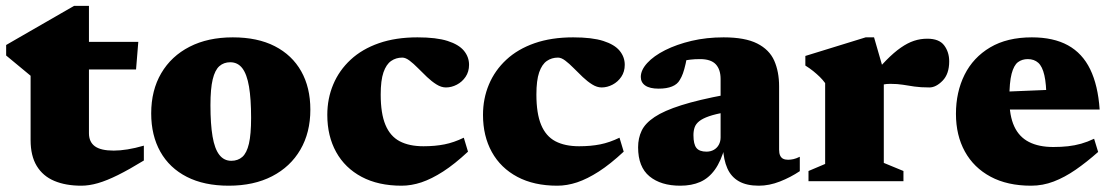

<svg xmlns="http://www.w3.org/2000/svg" viewBox="-20 -604 3713 640"><path d="M276.5 -160Q276.5 -131 296.2 -116.5Q316 -102 359 -102Q380 -102 405 -106Q430 -110 459.5 -118.5V-69Q410.5 -39 373.2 -20.5Q336 -2 306.5 6.5Q277 15 251 15Q199 15 161 -1Q123 -17 102.5 -50.8Q82 -84.5 82 -137V-351.5L0.5 -419V-454Q13.5 -461.5 34.2 -473.5Q55 -485.5 80.2 -500Q105.5 -514.5 132 -529.8Q158.5 -545 183 -559.2Q207.5 -573.5 227 -584.5H276.5V-454.5ZM196 -372.5 197 -464.5H441L433.5 -372.5Z M751 -68Q773 -68 787.8 -81Q802.5 -94 809.8 -125.2Q817 -156.5 817 -211Q817 -274.5 810 -315.5Q803 -356.5 787.8 -376.5Q772.5 -396.5 747.5 -396.5Q726 -396.5 711.2 -383.5Q696.5 -370.5 689 -339.5Q681.5 -308.5 681.5 -253.5Q681.5 -190.5 688.5 -149.2Q695.5 -108 711 -88Q726.5 -68 751 -68ZM742.5 15Q660.5 15 602.8 -14.5Q545 -44 514.5 -98.2Q484 -152.5 484 -226Q484 -303 517.5 -360Q551 -417 612 -448.2Q673 -479.5 756 -479.5Q838.5 -479.5 896 -450Q953.5 -420.5 984 -366.5Q1014.5 -312.5 1014.5 -238.5Q1014.5 -162 981.2 -105Q948 -48 887 -16.5Q826 15 742.5 15Z M1371.5 -479.5Q1434.5 -479.5 1472 -467.5Q1509.5 -455.5 1526.5 -434.8Q1543.5 -414 1543.5 -388Q1543.5 -365 1532 -348Q1520.5 -331 1502.8 -321.8Q1485 -312.5 1466.5 -312.5Q1451 -312.5 1435 -322.5Q1419 -332.5 1403.5 -347.2Q1388 -362 1373.2 -377Q1358.5 -392 1345.2 -402Q1332 -412 1321 -412Q1300 -412 1283.8 -400.8Q1267.5 -389.5 1258.2 -362.8Q1249 -336 1249 -289Q1249 -225.5 1264.8 -187.8Q1280.5 -150 1312.2 -133.2Q1344 -116.5 1391.5 -116.5Q1430.5 -116.5 1461.8 -122.8Q1493 -129 1526 -145L1540 -98.5Q1495.5 -57 1457 -32.2Q1418.5 -7.5 1384.8 3.8Q1351 15 1318.5 15Q1241 15 1185.5 -14.5Q1130 -44 1100.5 -97.2Q1071 -150.5 1071 -221Q1071 -275.5 1090.8 -322.5Q1110.5 -369.5 1148.8 -405Q1187 -440.5 1243 -460Q1299 -479.5 1371.5 -479.5Z M1890.5 -479.5Q1953.5 -479.5 1991 -467.5Q2028.5 -455.5 2045.5 -434.8Q2062.5 -414 2062.5 -388Q2062.5 -365 2051 -348Q2039.5 -331 2021.8 -321.8Q2004 -312.5 1985.5 -312.5Q1970 -312.5 1954 -322.5Q1938 -332.5 1922.5 -347.2Q1907 -362 1892.2 -377Q1877.5 -392 1864.2 -402Q1851 -412 1840 -412Q1819 -412 1802.8 -400.8Q1786.5 -389.5 1777.2 -362.8Q1768 -336 1768 -289Q1768 -225.5 1783.8 -187.8Q1799.5 -150 1831.2 -133.2Q1863 -116.5 1910.5 -116.5Q1949.5 -116.5 1980.8 -122.8Q2012 -129 2045 -145L2059 -98.5Q2014.5 -57 1976 -32.2Q1937.5 -7.5 1903.8 3.8Q1870 15 1837.5 15Q1760 15 1704.5 -14.5Q1649 -44 1619.5 -97.2Q1590 -150.5 1590 -221Q1590 -275.5 1609.8 -322.5Q1629.5 -369.5 1667.8 -405Q1706 -440.5 1762 -460Q1818 -479.5 1890.5 -479.5Z M2400 -288.5V-230Q2365 -224 2343.5 -216.5Q2322 -209 2310.8 -200Q2299.5 -191 2295.5 -179.5Q2291.5 -168 2291.5 -153.5Q2291.5 -123 2301.5 -110.8Q2311.5 -98.5 2335 -98.5Q2349 -98.5 2359.8 -104.8Q2370.5 -111 2376.2 -121.8Q2382 -132.5 2382 -146V-340.5Q2382 -372.5 2365.8 -389.8Q2349.5 -407 2313.5 -407Q2295 -407 2280.8 -405.2Q2266.5 -403.5 2256.5 -401L2274.5 -442Q2270 -411.5 2265.5 -391.8Q2261 -372 2256.5 -359.5Q2252 -347 2246 -337.5Q2238 -323 2220.2 -315.8Q2202.5 -308.5 2175.5 -308.5Q2146 -308.5 2131 -318.8Q2116 -329 2116 -347.5Q2116 -370.5 2137.5 -394Q2159 -417.5 2197.2 -436.8Q2235.5 -456 2285.2 -467.8Q2335 -479.5 2392 -479.5Q2463.5 -479.5 2504 -459Q2544.5 -438.5 2560.8 -401.8Q2577 -365 2577 -316V-105Q2577 -93 2580.5 -85.5Q2584 -78 2590.5 -74.8Q2597 -71.5 2607 -71.5Q2615 -71.5 2624.5 -73.5Q2634 -75.5 2646 -81.5V-33.5Q2615.5 -13 2579.8 1Q2544 15 2509.5 15Q2468.5 15 2442.8 0.2Q2417 -14.5 2404.5 -42.8Q2392 -71 2390 -111.5L2396.5 -114.5Q2383.5 -67 2363 -38.5Q2342.5 -10 2314 2.5Q2285.5 15 2247.5 15Q2183 15 2145 -16.2Q2107 -47.5 2107 -113Q2107 -143.5 2118.8 -168.2Q2130.5 -193 2162 -214Q2193.5 -235 2251 -253.2Q2308.5 -271.5 2400 -288.5Z M3071 -475Q3110.5 -475 3127.2 -452.8Q3144 -430.5 3144 -399.5Q3144 -357.5 3122 -335Q3100 -312.5 3078 -312.5Q3048.5 -312.5 3028.2 -315.5Q3008 -318.5 2989.8 -321.5Q2971.5 -324.5 2948 -324.5Q2935 -324.5 2925.2 -322.5Q2915.5 -320.5 2906.8 -315.8Q2898 -311 2887.5 -302.5L2874 -334.5Q2907 -375.5 2933.5 -402.5Q2960 -429.5 2982.8 -445.2Q3005.5 -461 3026.8 -468Q3048 -475 3071 -475ZM2926 -367V-61L2991.5 -34V0H2675V-34L2730.5 -57.5V-327Q2722.5 -338 2712.5 -347.8Q2702.5 -357.5 2690.8 -367Q2679 -376.5 2664.5 -385.5V-417.5L2865.5 -479.5H2893.5Z M3419.5 -479.5Q3491.5 -479.5 3539.8 -453Q3588 -426.5 3614 -373Q3640 -319.5 3645.5 -239H3295V-297L3537 -307L3468 -274Q3468 -324 3461.2 -353.2Q3454.5 -382.5 3440.8 -394.8Q3427 -407 3406 -407Q3387 -407 3373.2 -396.8Q3359.5 -386.5 3352 -358Q3344.5 -329.5 3344.5 -274.5Q3344.5 -218 3360.8 -182.8Q3377 -147.5 3409.8 -130.8Q3442.5 -114 3491 -114Q3517.5 -114 3540 -116.5Q3562.5 -119 3583.8 -125Q3605 -131 3627 -141.5L3640.5 -97.5Q3602 -63.5 3565.5 -38.2Q3529 -13 3492.5 1Q3456 15 3417 15Q3338 15 3282 -15Q3226 -45 3196.2 -99Q3166.5 -153 3166.5 -224.5Q3166.5 -297 3195.2 -354.8Q3224 -412.5 3280.5 -446Q3337 -479.5 3419.5 -479.5Z"/></svg>

Font: Newsreader ExtraBold
Style: Regular
Weight: 800
Designer: Hugues Gentile
Foundry: Production Type
Version: Version 1.003